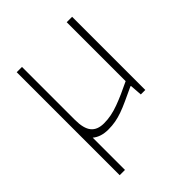

<svg xmlns="http://www.w3.org/2000/svg" viewBox="-212 -661 1002 1002"><g transform="rotate(-45 288.5 -160.0)"><path d="M84 -540H123V-149Q123 -86 146 -57.5Q169 -29 218 -29Q246 -29 273 -34.5Q300 -40 328.5 -50.5Q357 -61 387.5 -74.5Q418 -88 453 -105V-540H493V0H460L455 -68H451Q408 -48 375.5 -33Q343 -18 316 -8.5Q289 1 264 5.5Q239 10 211 10Q156 10 123 -18V220H84Z"/></g></svg>

Font: Encode Sans Normal
Style: Thin
Weight: 100
Designer: Pablo Impallari, Andres Torresi
Foundry: Pablo Impallari, Andres Torresi
Version: Version 1.000; ttfautohint (v1.00) -l 8 -r 50 -G 200 -x 14 -